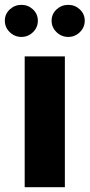

<svg xmlns="http://www.w3.org/2000/svg" viewBox="-46 -778 372 798"><path d="M-25.9 -691.9Q-25.9 -719.7 -5.4 -738.8Q15.1 -757.8 43 -757.8Q70.8 -757.8 91.1 -738.8Q111.3 -719.7 111.3 -691.9Q111.3 -664.1 91.1 -644.3Q70.8 -624.5 43 -624.5Q15.1 -624.5 -5.4 -644.3Q-25.9 -664.1 -25.9 -691.9ZM168.5 -691.9Q168.5 -719.7 189 -738.8Q209.5 -757.8 237.8 -757.8Q265.6 -757.8 285.9 -738.8Q306.2 -719.7 306.2 -691.9Q306.2 -664.1 285.9 -644.3Q265.6 -624.5 237.8 -624.5Q209.5 -624.5 189 -644.3Q168.5 -664.1 168.5 -691.9ZM56.6 -543.5H223.6V0H56.6Z"/></svg>

Font: Estedad-FD ExtraBold
Style: Regular
Weight: 800
Designer: Amin Abedi
Version: Version 7.3